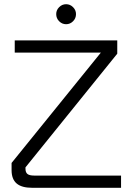

<svg xmlns="http://www.w3.org/2000/svg" viewBox="-20 -892 628 912"><path d="M555 -58V0H132Q83 0 59 -20.5Q35 -41 35 -84V-118L459 -642H50V-700H537V-637L101 -97V-91Q101 -73 110.5 -65.5Q120 -58 143 -58ZM247 -825Q247 -844 261 -858Q275 -872 294 -872Q313 -872 327 -858Q341 -844 341 -825Q341 -805 327 -791Q313 -777 294 -777Q275 -777 261 -791Q247 -805 247 -825Z"/></svg>

Font: KoHo
Style: Regular
Weight: 400
Version: Version 1.000; ttfautohint (v1.6)